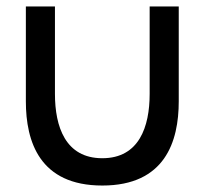

<svg xmlns="http://www.w3.org/2000/svg" viewBox="-20 -560 633 594"><path d="M60 -246.5C60 -122 102.5 14 296.5 14C490.5 14 533 -122 533 -246.5V-540H443V-269.5C443 -168 410.5 -70.5 296.5 -70.5C182.5 -70.5 150 -168 150 -269.5V-540H60Z"/></svg>

Font: Hauora Medium
Style: Regular
Weight: 500
Designer: Wayne Shih
Foundry: WCYS
Version: Version 1.001;hotconv 1.0.109;makeotfexe 2.5.65596